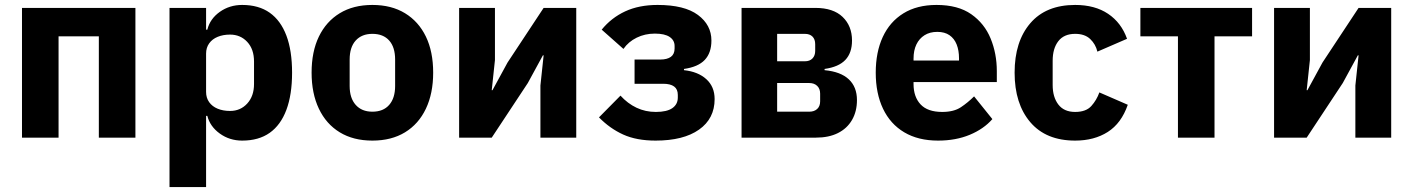

<svg xmlns="http://www.w3.org/2000/svg" viewBox="-20 -557 5719 777"><path d="M69 0V-525H528V0H380V-410H217V0Z M666 200V-525H814V-437H819Q830 -481 869.5 -509Q909 -537 960 -537Q1027 -537 1071.5 -505.5Q1116 -474 1139 -413Q1162 -352 1162 -263Q1162 -174 1139 -112.5Q1116 -51 1071.5 -19.5Q1027 12 960 12Q909 12 869.5 -16.5Q830 -45 819 -88H814V200ZM911 -108Q953 -108 980.5 -138Q1008 -168 1008 -217V-308Q1008 -358 980.5 -387.5Q953 -417 911 -417Q883 -417 861 -408Q839 -399 826.5 -381.5Q814 -364 814 -340V-185Q814 -161 826.5 -143.5Q839 -126 861 -117Q883 -108 911 -108Z M1487 12Q1410 12 1355 -21.5Q1300 -55 1270.5 -117Q1241 -179 1241 -263Q1241 -348 1270.5 -409Q1300 -470 1355 -503.5Q1410 -537 1487 -537Q1564 -537 1619 -503.5Q1674 -470 1703.5 -409Q1733 -348 1733 -263Q1733 -179 1703.5 -117Q1674 -55 1619 -21.5Q1564 12 1487 12ZM1487 -105Q1531 -105 1555 -132.5Q1579 -160 1579 -209V-316Q1579 -366 1555 -393Q1531 -420 1487 -420Q1444 -420 1419.5 -393Q1395 -366 1395 -316V-209Q1395 -160 1419.5 -132.5Q1444 -105 1487 -105Z M1838 0V-525H1983V-314L1970 -192H1973L2034 -304L2180 -525H2312V0H2167V-211L2180 -333H2177L2116 -221L1970 0Z M2633 12Q2556 12 2502 -12.5Q2448 -37 2404 -82L2491 -170Q2520 -138 2556 -121Q2592 -104 2634 -104Q2679 -104 2701 -119.5Q2723 -135 2723 -162V-173Q2723 -196 2708 -207Q2693 -218 2664 -218H2548V-316H2651Q2680 -316 2695 -327Q2710 -338 2710 -361V-371Q2710 -394 2690 -407.5Q2670 -421 2630 -421Q2590 -421 2556.5 -404.5Q2523 -388 2503 -359L2415 -437Q2454 -485 2510 -511Q2566 -537 2641 -537Q2750 -537 2804.5 -496.5Q2859 -456 2859 -393Q2859 -343 2832 -314.5Q2805 -286 2748 -278V-273Q2805 -267 2838.5 -236.5Q2872 -206 2872 -156Q2872 -77 2809 -32.5Q2746 12 2633 12Z M2981 0V-525H3280Q3352 -525 3390 -488.5Q3428 -452 3428 -393Q3428 -343 3401 -314.5Q3374 -286 3317 -278V-273Q3382 -267 3415 -236Q3448 -205 3448 -152Q3448 -106 3428 -71.5Q3408 -37 3371 -18.5Q3334 0 3282 0ZM3125 -105H3255Q3275 -105 3287 -116Q3299 -127 3299 -147V-178Q3299 -198 3287 -209.5Q3275 -221 3255 -221H3125ZM3125 -309H3237Q3257 -309 3268 -320.5Q3279 -332 3279 -351V-378Q3279 -398 3268 -409Q3257 -420 3237 -420H3125Z M3776 12Q3696 12 3639.5 -21.5Q3583 -55 3553.5 -117Q3524 -179 3524 -263Q3524 -346 3552.5 -407.5Q3581 -469 3636 -503Q3691 -537 3770 -537Q3857 -537 3910.5 -499.5Q3964 -462 3989 -401Q4014 -340 4014 -269V-225H3677V-217Q3677 -165 3705.5 -134.5Q3734 -104 3793 -104Q3840 -104 3868.5 -123Q3897 -142 3922 -167L3996 -75Q3961 -35 3904.5 -11.5Q3848 12 3776 12ZM3773 -428Q3743 -428 3721.5 -414.5Q3700 -401 3688.5 -377Q3677 -353 3677 -320V-312H3861V-321Q3861 -353 3851.5 -377Q3842 -401 3822.5 -414.5Q3803 -428 3773 -428Z M4331 12Q4213 12 4149.5 -62.5Q4086 -137 4086 -263Q4086 -389 4149.5 -463Q4213 -537 4331 -537Q4411 -537 4464.5 -501Q4518 -465 4541 -400L4421 -348Q4414 -378 4392 -399Q4370 -420 4331 -420Q4286 -420 4263 -390.5Q4240 -361 4240 -311V-213Q4240 -164 4263 -134Q4286 -104 4331 -104Q4375 -104 4396.5 -128Q4418 -152 4429 -183L4544 -133Q4518 -58 4463 -23Q4408 12 4331 12Z M4747 0V-410H4595V-525H5047V-410H4895V0Z M5136 0V-525H5281V-314L5268 -192H5271L5332 -304L5478 -525H5610V0H5465V-211L5478 -333H5475L5414 -221L5268 0Z"/></svg>

Font: IBM Plex Sans
Style: Bold
Weight: 700
Designer: Mike Abbink, Paul van der Laan, Pieter van Rosmalen
Foundry: Bold Monday
Version: Version 3.201